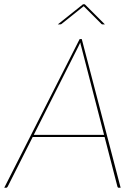

<svg xmlns="http://www.w3.org/2000/svg" viewBox="-41 -884 627 904"><path d="M527 0H518Q513.5 0 512 -5L451.5 -239H113L-5 -5Q-7.5 0 -13 0H-21L334 -700H344ZM118 -249H449L342 -663Q340.5 -668.5 339.2 -673.2Q338 -678 337 -684Q334.5 -678.5 332 -673.5Q329.5 -668.5 327 -663ZM453 -769H443Q441.5 -769 439 -769.8Q436.5 -770.5 435 -773L355 -853Q353.5 -853.5 353 -855Q352.5 -854 352 -853.8Q351.5 -853.5 351 -853L251 -773Q248.5 -770.5 246 -769.8Q243.5 -769 241 -769H231L350 -864H358Z"/></svg>

Font: Lato Hairline
Style: Italic
Weight: 250
Italic angle: -7°
Designer: Lukasz Dziedzic
Foundry: Lukasz Dziedzic
Version: Version 1.104; Western+Polish opensource